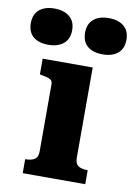

<svg xmlns="http://www.w3.org/2000/svg" viewBox="-137 -835 626 892"><g transform="rotate(10 175.5 -389.5)"><path d="M47 -608Q2 -608 -24 -629.5Q-50 -651 -50 -694Q-50 -735 -24 -757Q2 -779 47 -779Q92 -779 118.5 -757Q145 -735 145 -694Q145 -652 118.5 -630Q92 -608 47 -608ZM303 -608Q258 -608 232 -629.5Q206 -651 206 -694Q206 -735 232 -757Q258 -779 303 -779Q349 -779 375 -757Q401 -735 401 -694Q401 -652 375 -630Q349 -608 303 -608ZM269 -540V-114Q269 -86 284.5 -76Q300 -66 327 -66H329V0H34V-66H36Q63 -66 78.5 -76Q94 -86 94 -114V-431Q94 -447 81.5 -453Q69 -459 42 -464L33 -466V-540Z"/></g></svg>

Font: Roboto Serif 20pt
Style: Bold
Weight: 700
Version: Version 1.008